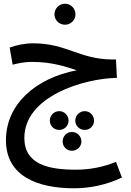

<svg xmlns="http://www.w3.org/2000/svg" viewBox="-20 -742 707 1033"><path d="M330 -609C361 -609 386 -634 386 -665C386 -696 361 -722 330 -722C298 -722 273 -696 273 -665C273 -634 298 -609 330 -609ZM378 271C464 271 552 253 636 213L604 129C535 157 463 171 388 171C244 171 111 144 111 0C111 -223 429 -320 609 -323L604 -422H585C406 -423 339 -509 158 -509C113 -509 67 -499 32 -486L48 -394C77 -401 109 -409 151 -409C259 -409 331 -384 393 -364C170 -321 12 -180 12 12C12 208 185 271 378 271ZM299 -43C326 -43 349 -65 349 -93C349 -121 326 -144 299 -144C270 -144 248 -121 248 -93C248 -65 270 -43 299 -43ZM436 -43C464 -43 486 -65 486 -93C486 -121 464 -144 436 -144C408 -144 385 -121 385 -93C385 -65 408 -43 436 -43ZM367 69C395 69 418 47 418 19C418 -9 395 -32 367 -32C339 -32 317 -9 317 19C317 47 339 69 367 69Z"/></svg>

Font: Noto Sans Arabic UI Md
Style: Regular
Weight: 500
Designer: Monotype Design Team, Nadine Chahine and Nizar Qandah
Foundry: Monotype Imaging Inc.
Version: Version 2.010